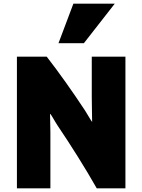

<svg xmlns="http://www.w3.org/2000/svg" viewBox="-20 -1011 774 1044"><path d="M436 -776H298L379 -991H604ZM662 13H506C445 -95 365 -222 292 -330C276 -354 257 -392 252 -392C252 -373 254 -329 254 -290V13H72V-703H234C300 -618 376 -511 443 -409C460 -383 473 -357 481 -348C481 -379 479 -435 479 -484V-703H662Z"/></svg>

Font: Repo Black
Style: Regular
Weight: 900
Designer: Stefan Peev
Foundry: Context Ltd
Version: Version 1.502